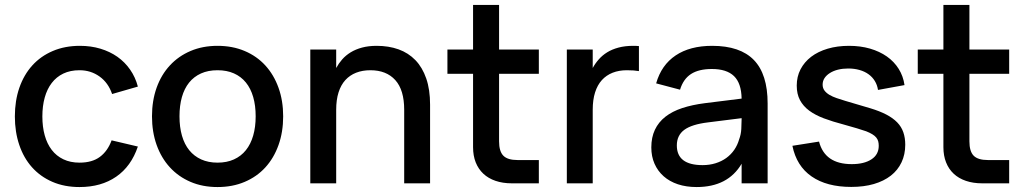

<svg xmlns="http://www.w3.org/2000/svg" viewBox="-20 -740 4137 775"><path d="M301 15Q240 15 191.5 -6Q143 -27 109.2 -64.8Q75.5 -102.5 57.8 -155Q40 -207.5 40 -270Q40 -333.5 58.2 -386Q76.5 -438.5 110.5 -476Q144.5 -513.5 193.2 -534.2Q242 -555 302.5 -555Q347 -555 385.2 -543.5Q423.5 -532 453.8 -510.8Q484 -489.5 505.2 -459Q526.5 -428.5 536.5 -390.5L432.5 -360.5Q417 -406 381.8 -431.2Q346.5 -456.5 301 -456.5Q263.5 -456.5 235.5 -443Q207.5 -429.5 188.8 -405Q170 -380.5 160.5 -346.2Q151 -312 151 -270Q151 -228 160.5 -193.8Q170 -159.5 188.8 -135Q207.5 -110.5 235.8 -97Q264 -83.5 301 -83.5Q352 -83.5 383.2 -106.8Q414.5 -130 430.5 -173.5L536.5 -148.5Q509.5 -68.5 449 -26.8Q388.5 15 301 15Z M858 15Q797.5 15 748.8 -6Q700 -27 665.5 -64.8Q631 -102.5 612.2 -155Q593.5 -207.5 593.5 -270.5Q593.5 -333.5 612.2 -386Q631 -438.5 665.8 -476Q700.5 -513.5 749.2 -534.2Q798 -555 858 -555Q918.5 -555 967.5 -534.2Q1016.5 -513.5 1051 -475.8Q1085.5 -438 1104.2 -385.8Q1123 -333.5 1123 -270.5Q1123 -207 1104.2 -154.5Q1085.5 -102 1051 -64.2Q1016.5 -26.5 967.5 -5.8Q918.5 15 858 15ZM858 -83.5Q895.5 -83.5 924.2 -96.5Q953 -109.5 972.5 -133.8Q992 -158 1002 -192.8Q1012 -227.5 1012 -270.5Q1012 -314 1002 -348.5Q992 -383 972.5 -407Q953 -431 924.2 -443.8Q895.5 -456.5 858 -456.5Q820 -456.5 791.2 -443.5Q762.5 -430.5 743.2 -406.5Q724 -382.5 714.2 -348Q704.5 -313.5 704.5 -270.5Q704.5 -227 714.5 -192.2Q724.5 -157.5 744 -133.5Q763.5 -109.5 792.2 -96.5Q821 -83.5 858 -83.5Z M1611.5 -297Q1611.5 -377 1575.5 -416.8Q1539.5 -456.5 1475 -456.5Q1443 -456.5 1417.5 -446.5Q1392 -436.5 1374 -416.8Q1356 -397 1346.5 -367Q1337 -337 1337 -297V0H1232.5V-540H1337V-465.5Q1347 -484 1361.2 -500.2Q1375.5 -516.5 1395.5 -528.8Q1415.5 -541 1441.5 -548Q1467.5 -555 1500.5 -555Q1549 -555 1588.8 -540.8Q1628.5 -526.5 1656.8 -497.2Q1685 -468 1700.5 -423.2Q1716 -378.5 1716 -317.5V0H1611.5Z M1786 -540H1889.5V-720H1994.5V-540H2155V-442H1994.5V-169.5Q1994.5 -129 2011.8 -111.5Q2029 -94 2069 -94H2155V0H2046Q2009.5 0 1980.2 -10Q1951 -20 1931 -38.8Q1911 -57.5 1900.2 -84.5Q1889.5 -111.5 1889.5 -146V-442H1786Z M2559 -453Q2540 -456.5 2510.5 -456.5Q2478.5 -456.5 2453 -446.5Q2427.5 -436.5 2409.5 -416.8Q2391.5 -397 2382 -367Q2372.5 -337 2372.5 -297V0H2268V-540H2372.5V-465.5Q2382.5 -484 2396.8 -500.2Q2411 -516.5 2430.8 -528.8Q2450.5 -541 2476.8 -548Q2503 -555 2536 -555Q2541.5 -555 2547.5 -554.8Q2553.5 -554.5 2559 -554Z M2854.5 -555Q2967.5 -555 3023 -497.8Q3078.5 -440.5 3078.5 -322.5V0H2973.5V-79Q2918 15 2792 15Q2750 15 2716.2 3.8Q2682.5 -7.5 2658.8 -28.5Q2635 -49.5 2622 -79Q2609 -108.5 2609 -145Q2609 -185.5 2623.5 -216.2Q2638 -247 2665.8 -268.8Q2693.5 -290.5 2733.8 -303.8Q2774 -317 2825 -323.5L2973.5 -342Q2972.5 -404 2942.8 -432.8Q2913 -461.5 2853.5 -461.5Q2800.5 -461.5 2769.2 -441.2Q2738 -421 2725 -378L2628.5 -403.5Q2649.5 -477.5 2707.2 -516.2Q2765 -555 2854.5 -555ZM2838 -246Q2772 -238 2742 -215.8Q2712 -193.5 2712 -153Q2712 -73.5 2816 -73.5Q2844 -73.5 2868.2 -81Q2892.5 -88.5 2911.5 -102.2Q2930.5 -116 2943.8 -135.2Q2957 -154.5 2963.5 -177.5Q2971 -197 2972.2 -219.2Q2973.5 -241.5 2973.5 -259.5V-263Z M3416 14.5Q3317 14.5 3256 -27.8Q3195 -70 3178.5 -151.5L3286 -168.5Q3309.5 -77.5 3418 -77.5Q3468 -77.5 3497.5 -96.8Q3527 -116 3527 -151.5Q3527 -161.5 3524.8 -169.8Q3522.5 -178 3516.8 -185Q3511 -192 3501.2 -198Q3491.5 -204 3476.5 -210Q3462.5 -215 3439.2 -222Q3416 -229 3385 -237.5Q3341 -249 3305.8 -262.2Q3270.5 -275.5 3246.2 -293.5Q3222 -311.5 3209 -336Q3196 -360.5 3196 -394.5Q3196 -430.5 3211.2 -460Q3226.5 -489.5 3254.2 -510.8Q3282 -532 3321 -543.5Q3360 -555 3407 -555Q3453 -555 3491.8 -543.8Q3530.5 -532.5 3559.8 -512Q3589 -491.5 3607.5 -462Q3626 -432.5 3631 -396.5L3524 -377Q3521 -397 3511.2 -413Q3501.5 -429 3486 -440.2Q3470.5 -451.5 3449.5 -457.5Q3428.5 -463.5 3403.5 -463.5Q3381.5 -463.5 3362.5 -458.8Q3343.5 -454 3329.8 -445.2Q3316 -436.5 3308.2 -424.8Q3300.5 -413 3300.5 -398.5Q3300.5 -384.5 3308 -374.5Q3315.5 -364.5 3328.2 -357Q3341 -349.5 3357.2 -344Q3373.5 -338.5 3391.5 -333Q3412.5 -327 3438.2 -319.2Q3464 -311.5 3493 -303Q3531 -291.5 3557.8 -277.5Q3584.5 -263.5 3601.5 -246Q3618.5 -228.5 3626.2 -206.2Q3634 -184 3634 -156Q3634 -116.5 3619 -84.8Q3604 -53 3575.8 -31Q3547.5 -9 3507.2 2.8Q3467 14.5 3416 14.5Z M3684.5 -540H3788V-720H3893V-540H4053.5V-442H3893V-169.5Q3893 -129 3910.2 -111.5Q3927.5 -94 3967.5 -94H4053.5V0H3944.5Q3908 0 3878.8 -10Q3849.5 -20 3829.5 -38.8Q3809.5 -57.5 3798.8 -84.5Q3788 -111.5 3788 -146V-442H3684.5Z"/></svg>

Font: Vela Sans SemBd
Style: Regular
Weight: 600
Designer: Principal design: Mikhail Sharanda - project Manrope.
Design modification: Ravid Balaliev
Foundry: Mikhail Sharanda
Version: Version 1.001